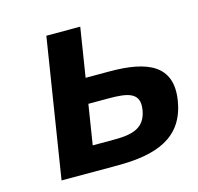

<svg xmlns="http://www.w3.org/2000/svg" viewBox="-82 -598 705 684"><g transform="rotate(-15 271.0 -256.0)"><path d="M537.6 -168C557.6 -294 469.2 -331 330.4 -331H241.4L270.1 -512H145.1L64 0H271C414.5 0 516.7 -35.7 537.6 -168ZM282.6 -92H203.6L226.9 -239H301.9C372 -239 417.6 -231.2 407.8 -169C397.6 -105 353.1 -92 282.6 -92Z"/></g></svg>

Font: Fog Sans
Style: It
Weight: 700
Foundry: Intel Corporation
Version: Version 1.00